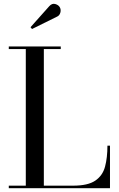

<svg xmlns="http://www.w3.org/2000/svg" viewBox="-20 -996 632 1016"><path d="M283 -908.5 149.5 -842.5 141.5 -852 240.5 -963Q255 -979.5 272.2 -974.8Q289.5 -970 296.5 -957.5Q303.5 -945 299.5 -929.8Q295.5 -914.5 283 -908.5ZM562 0H26.5V-13.5H116.5V-736.5H26.5V-750H301.5V-736.5H212V-13.5H366.5Q445 -13.5 484 -40Q523 -66.5 535.8 -114Q548.5 -161.5 548.5 -225H562Z"/></svg>

Font: Bodoni* 16
Style: Regular
Weight: 400
Version: Version 2.2